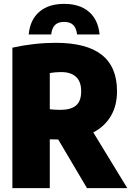

<svg xmlns="http://www.w3.org/2000/svg" viewBox="-20 -971 677 991"><path d="M429 0 280.5 -251Q247.5 -252 237 -252V0H44V-725Q157.5 -750 268 -750Q426.5 -750 505.2 -688Q584 -626 584 -500Q584 -425.5 552 -371.8Q520 -318 461.5 -287.5L637 0ZM237 -407Q264 -404 292 -404Q345 -404 372 -426.2Q399 -448.5 399 -500Q399 -550 372.2 -574.5Q345.5 -599 296 -599Q263.5 -599 237 -594ZM311 -951Q391.5 -951 439 -910.2Q486.5 -869.5 494 -793H378Q373.5 -827.5 357.2 -842.8Q341 -858 311 -858Q281 -858 264.8 -842.8Q248.5 -827.5 244 -793H128Q135.5 -869.5 183 -910.2Q230.5 -951 311 -951Z"/></svg>

Font: Encode Sans Condensed Black
Style: Regular
Weight: 900
Width: 3
Designer: Multiple Designers
Foundry: Impallari Type
Version: Version 2.000